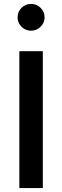

<svg xmlns="http://www.w3.org/2000/svg" viewBox="-20 -962 318 982"><path d="M79 0V-700H199V0ZM139 -805Q110 -805 90 -825Q70 -845 70 -873Q70 -902 90 -922Q110 -942 139 -942Q167 -942 187.5 -922Q208 -902 208 -873Q208 -845 187.5 -825Q167 -805 139 -805Z"/></svg>

Font: Red Hat Text Medium
Style: Regular
Weight: 500
Designer: Pentagram, MCKL
Foundry: Pentagram, MCKL
Version: Version 1.023